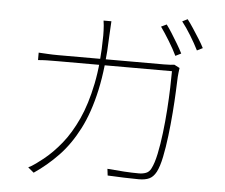

<svg xmlns="http://www.w3.org/2000/svg" viewBox="-56 -866 1111 950"><g transform="rotate(5 500.0 -390.5)"><path d="M737 -767Q750 -750 765 -726Q780 -702 795 -677Q810 -652 821 -630L793 -616Q779 -646 754.5 -686Q730 -726 710 -754ZM838 -802Q852 -784 868 -759.5Q884 -735 899.5 -710.5Q915 -686 925 -666L897 -652Q880 -686 857 -723.5Q834 -761 812 -789ZM463 -759Q462 -743 461 -723.5Q460 -704 459 -686Q454 -529 429 -415Q404 -301 362 -219.5Q320 -138 265 -80.5Q210 -23 145 21L116 -3Q133 -11 153.5 -26Q174 -41 189 -53Q234 -89 276 -141Q318 -193 352 -267Q386 -341 407 -444Q428 -547 429 -685Q429 -697 428.5 -709.5Q428 -722 427 -735Q426 -748 424 -759ZM819 -558Q817 -545 816 -534.5Q815 -524 814 -513Q813 -488 811 -440.5Q809 -393 804.5 -335Q800 -277 793 -219Q786 -161 776 -112.5Q766 -64 752 -37Q738 -11 718 -1.5Q698 8 666 8Q634 8 593 6.5Q552 5 511 3L507 -30Q551 -26 590.5 -23.5Q630 -21 664 -21Q683 -21 699 -27Q715 -33 724 -51Q738 -78 748 -125.5Q758 -173 765 -231Q772 -289 776 -347.5Q780 -406 781.5 -456.5Q783 -507 783 -539H217Q183 -539 161.5 -538.5Q140 -538 118 -536V-573Q139 -572 163 -570.5Q187 -569 216 -569H741Q762 -569 773.5 -570Q785 -571 792 -572Z"/></g></svg>

Font: Noto Sans KR Thin
Style: Regular
Weight: 100
Designer: Ryoko NISHIZUKA 西塚涼子 (kana, bopomofo & ideographs); Paul D. Hunt (Latin, Greek & Cyrillic); Sandoll Communications 산돌커뮤니
Foundry: Adobe
Version: Version 2.004-H2;hotconv 1.0.118;makeotfexe 2.5.65603